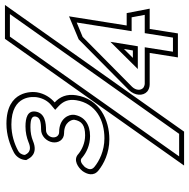

<svg xmlns="http://www.w3.org/2000/svg" viewBox="-14 -678 764 776"><g transform="rotate(-90 368.0 -290.0)"><path d="M65 -339C52 -321 42 -294 67 -274C93 -253 137 -230 193 -230C271 -230 356 -269 371 -364C377 -402 365 -430 342 -451C362 -468 378 -493 383 -523C386 -541 392 -646 256 -646C210 -646 171 -632 140 -616C123 -607 113 -591 110 -575L109 -566L113 -559C116 -554 133 -516 187 -539C202 -545 220 -549 242 -549C277 -549 287 -542 285 -528C282 -511 265 -506 233 -506C206 -506 185 -484 181 -460C177 -436 191 -413 218 -413C263 -413 273 -381 272 -372C267 -342 250 -328 209 -328C178 -328 151 -341 134 -355C109 -379 77 -354 66 -340ZM87 72H224L736 -652H599ZM392 -151C369 -127 367 -94 386 -77C393 -71 404 -67 415 -67H542L524 47H621L639 -67H721L703 -160H653L690 -393L597 -354ZM522 -135 558 -171 552 -135ZM79 -326 81 -329 84 -332C95 -343 108 -351 119 -340V-339H120C139 -323 169 -308 206 -308C253 -308 285 -330 292 -372C295 -394 277 -433 222 -433C208 -433 199 -445 201 -460C203 -474 215 -486 230 -486C259 -486 299 -490 305 -528C310 -561 279 -569 245 -569C220 -569 200 -564 182 -557C143 -540 134 -564 130 -571V-572V-575C132 -585 137 -594 147 -599C175 -614 211 -626 253 -626C374 -626 365 -537 363 -523C359 -498 347 -478 331 -465L312 -449L327 -435C346 -417 356 -396 351 -364C338 -284 270 -250 197 -250C146 -250 105 -271 82 -290C67 -302 72 -315 79 -326ZM124 52 608 -632H699L215 52ZM405 -138 607 -338 665 -362 630 -140H686L696 -87H622L604 27H547L565 -87H418C412 -87 405 -90 401 -93C390 -103 390 -122 405 -138ZM477 -115H569L587 -226Z"/></g></svg>

Font: Charger Pro
Style: OlObl
Weight: 900
Designer: Jasper
Foundry: Cannot Into Space Fonts
Version: Version 1.09